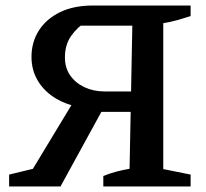

<svg xmlns="http://www.w3.org/2000/svg" viewBox="-20 -675 747 695"><path d="M354 0V-38Q379 -48 402 -54Q425 -60 449 -64L459 -582H249L295 -599Q260 -577 237.5 -545Q215 -513 215 -467Q215 -429 234.5 -401.5Q254 -374 286.5 -359Q319 -344 358 -344H518V-270H340L282 -285Q226 -293 184 -317.5Q142 -342 118 -381Q94 -420 94 -469Q94 -523 121 -565Q148 -607 197.5 -631Q247 -655 316 -655H670V-617Q646 -609 621 -602Q596 -595 571 -591V-63L670 -43V0ZM13 0V-43L149 -76L75 -24L260 -330L354 -283L199 0Z"/></svg>

Font: Piazzolla 24pt SemiBold
Style: Regular
Weight: 600
Designer: Juan Pablo del Peral
Foundry: Huerta Tipografica
Version: Version 2.005